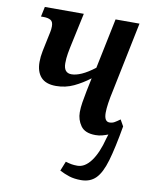

<svg xmlns="http://www.w3.org/2000/svg" viewBox="-85 -600 711 893"><g transform="rotate(10 270.0 -154.0)"><path d="M359 228Q327 228 303.5 220.5Q280 213 257 201L275 156Q292 161 303.5 163Q315 165 331 165Q366 165 395 126Q424 87 442 16L448 -3Q435 2 420.5 6Q406 10 389 10Q339 10 319 -18.5Q299 -47 299 -82Q299 -104 303 -129Q307 -154 313 -184L326 -247Q291 -220 252 -201.5Q213 -183 168 -183Q120 -183 97 -208.5Q74 -234 74 -280Q74 -305 79.5 -332Q85 -359 92 -392Q96 -412 99 -425Q102 -438 102 -453Q102 -475 89.5 -482Q77 -489 57 -489H44L54 -536H238L209 -401Q201 -365 197 -341.5Q193 -318 193 -295Q193 -249 230 -249Q251 -249 278 -261Q305 -273 339 -299L388 -536H501L434 -210Q418 -138 418 -101Q418 -59 443 -59Q456 -59 466.5 -65Q477 -71 492 -82L509 -52Q491 52 473 113.5Q455 175 428.5 201.5Q402 228 359 228Z"/></g></svg>

Font: Noto Serif ExtraCondensed SemiBold
Style: Italic
Weight: 600
Width: 2
Italic angle: -12°
Designer: Monotype Design Team
Foundry: Monotype Imaging Inc.
Version: Version 2.013